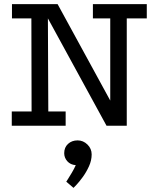

<svg xmlns="http://www.w3.org/2000/svg" viewBox="-20 -609 758 930"><path d="M38 -589H259L514 -122V-520H430V-589H691V-520H594V0H496L212 -520L214 -69H298V0H37V-69H133L132 -520H38ZM336 301 301 271Q301 271 309 258.5Q317 246 328 227.5Q339 209 347 191Q321 189 306 172Q291 155 291 133Q291 105 309.5 88Q328 71 356 71Q383 71 403.5 91Q424 111 424 139Q424 168 411 196.5Q398 225 380.5 249Q363 273 349.5 287Q336 301 336 301Z"/></svg>

Font: Podkova
Style: Regular
Weight: 400
Designer: Ilya Yudin
Foundry: Cyreal (www.cyreal.org)
Version: Version 2.103